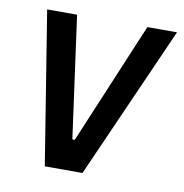

<svg xmlns="http://www.w3.org/2000/svg" viewBox="-64 -571 606 632"><g transform="rotate(10 239.0 -255.0)"><path d="M126 0 44 -510H144L200 -103H208L379 -510H478L252 0Z"/></g></svg>

Font: Assailand Medium
Style: Italic
Weight: 500
Italic angle: -8°
Designer: Hector Gatti with collaboration of the Omnibus-Type team
Foundry: Omnibus-Type
Version: Version 0.072;October 19, 2019;FontCreator 12.0.0.2547 64-bi